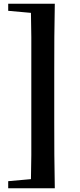

<svg xmlns="http://www.w3.org/2000/svg" viewBox="-20 -830 427 1030"><path d="M274 -810Q272 -722 271.5 -632Q271 -542 271 -451V-179Q271 -90 271.5 0.5Q272 91 274 180H24V142L146 131Q147 67 148 2Q148 -88 148 -179V-451Q148 -540 148 -631Q147 -696 146 -761L24 -772V-810Z"/></svg>

Font: Early Summer Mincho Heavy
Style: Regular
Weight: 900
Designer: GuiWonder
Version: Version 1.002